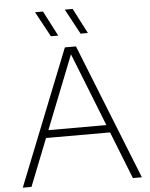

<svg xmlns="http://www.w3.org/2000/svg" viewBox="-61 -994 813 1044"><g transform="rotate(-5 345.0 -472.0)"><path d="M20.5 0 315 -740H375.5L670.5 0H621.5L338.5 -715.5H351L68 0ZM155.5 -258 168 -299.5H522.5L535 -258ZM406.5 -807 332.5 -944.5H375.5L446.5 -807ZM244.5 -807 170 -944.5H213.5L284.5 -807Z"/></g></svg>

Font: Encode Sans SemiExpanded ExtraLight
Style: Regular
Weight: 250
Width: 6
Designer: Multiple Designers
Foundry: Impallari Type
Version: Version 3.002